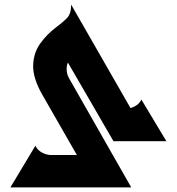

<svg xmlns="http://www.w3.org/2000/svg" viewBox="-20 -611 765 831"><path d="M393 200 162 -203Q122 -274 123.5 -328Q125 -382 154 -422.5Q183 -463 223 -493Q254 -516 271 -534Q288 -552 288 -591L627 0H471L274 -340Q268 -329 268.5 -309.5Q269 -290 279 -272L548 200ZM527 0 457 -140H524Q542 -140 562 -150Q582 -160 592 -180L700 0ZM25 200 133 20Q143 40 163 50Q183 60 201 60H358L418 200Z"/></svg>

Font: Reem Kufi
Style: Regular
Weight: 400
Designer: Khaled Hosny
Version: Version 1.6